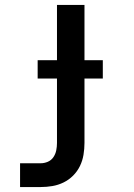

<svg xmlns="http://www.w3.org/2000/svg" viewBox="-20 -540 540 775"><path d="M61 215V119H144Q159 119 173 113Q187 107 195.5 94.5Q204 82 207 67Q210 52 210 37V-223H132V-297H210V-520H321V-297H395V-223H321V37Q321 61 317 85Q313 109 302.5 130.5Q292 152 275 169Q258 186 236.5 196.5Q215 207 191.5 211Q168 215 144 215Z"/></svg>

Font: Iosevka Fixed
Style: Bold
Weight: 700
Monospace: yes
Designer: Belleve Invis
Foundry: Belleve Invis
Version: Version 32.3.0